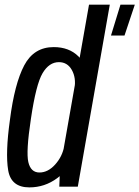

<svg xmlns="http://www.w3.org/2000/svg" viewBox="-20 -805 601 828"><path d="M458.6 -651.7H516.9L561.4 -785H499.5ZM235.7 0H315.5L453.5 -785H363.9L238.7 -74.1ZM106.7 3.1Q172.8 3.1 226.7 -36.7Q280.5 -76.5 290.6 -131.1L257.2 -175.9Q249 -129.9 217.9 -95.5Q186.9 -61.1 150.2 -61.1Q112.6 -61.1 102.2 -105.9Q91.8 -150.7 113.2 -291.9Q135.3 -441.7 163.6 -489.4Q191.9 -537 234 -537Q270.8 -537 289.8 -503.2Q308.8 -469.3 301.1 -423.9L348.8 -467.1Q358.8 -521.6 318.3 -561.8Q277.8 -601.9 211.7 -601.9Q126.1 -601.9 84.4 -523Q42.7 -444 22.7 -287.1Q2.9 -145.3 15.2 -71.1Q27.5 3.1 106.7 3.1Z"/></svg>

Font: Anybody Thin Condensed
Style: Italic
Weight: 100
Width: 3
Italic angle: -10°
Version: Version 1.113;gftools[0.9.25]